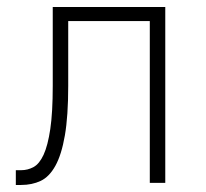

<svg xmlns="http://www.w3.org/2000/svg" viewBox="-20 -520 585 546"><path d="M25 -36H40Q59 -36 75.5 -45Q92 -54 104 -80Q116 -106 123 -153Q130 -200 130 -276V-500H450V0H406V-460H174V-276Q174 -190 164.5 -135Q155 -80 137.5 -48.5Q120 -17 95.5 -5.5Q71 6 40 6H25Z"/></svg>

Font: PT Root UI Web Light
Style: Regular
Weight: 300
Designer: Vitaly Kuzmin
Foundry: ParaType Ltd.
Version: Version 1.000W